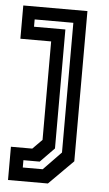

<svg xmlns="http://www.w3.org/2000/svg" viewBox="-53 -576 459 811"><g transform="rotate(5 176.5 -170.0)"><path d="M12.5 200V59H103L143 18.5V-399H12.5V-540H284.5V97L181.5 200ZM70 142H154.5L229.5 64.5V-485.5H65.5V-454.5H198.5V50L139 111H70Z"/></g></svg>

Font: Tourney Thin SemiBold
Style: Regular
Weight: 600
Version: Version 1.015